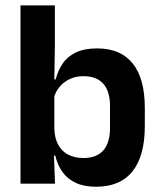

<svg xmlns="http://www.w3.org/2000/svg" viewBox="-20 -681 596 712"><path d="M336 11.5Q292 11.5 261.2 -2.8Q230.5 -17 211.8 -43Q193 -69 185 -104H148.5L181.5 -202Q183 -167 196.5 -143Q210 -119 234 -107Q258 -95 289.5 -95Q338 -95 363 -123.2Q388 -151.5 388 -208V-287.5Q388 -342.5 363 -370.5Q338 -398.5 289.5 -398.5Q261 -398.5 238.5 -387.8Q216 -377 201 -359Q186 -341 179.5 -317.5L150.5 -386.5H186.5Q194.5 -418.5 212 -444.8Q229.5 -471 260.8 -486.2Q292 -501.5 340.5 -501.5Q427 -501.5 472 -445.8Q517 -390 517 -281V-213Q517 -103 471.5 -45.8Q426 11.5 336 11.5ZM56 0V-661H183.5V-510L181 -360.5L181.5 -345V-150.5L179.5 -120L184 0Z"/></svg>

Font: Anek Telugu Medium SemiBold
Style: Regular
Weight: 600
Version: Version 1.003